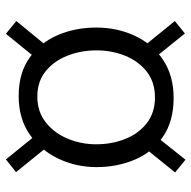

<svg xmlns="http://www.w3.org/2000/svg" viewBox="-19 -610 646 648"><g transform="rotate(-90 304.0 -286.0)"><path d="M297 -23Q219 -23 166.5 -59Q114 -95 89 -154.5Q64 -214 64 -283Q64 -352 92.5 -412Q121 -472 174.5 -509Q228 -546 304 -546Q382 -546 433.5 -509Q485 -472 510 -413Q535 -354 535 -284Q535 -214 507.5 -154.5Q480 -95 426.5 -59Q373 -23 297 -23ZM89 17 46 -18 142 -137 183 -101ZM515 15 415 -109 453 -147 557 -19ZM299 -86Q351 -86 386.5 -114Q422 -142 440 -187Q458 -232 458 -283Q458 -336 440 -381.5Q422 -427 387.5 -455Q353 -483 302 -483Q251 -483 215 -454.5Q179 -426 160 -380.5Q141 -335 141 -284Q141 -232 159 -186.5Q177 -141 212.5 -113.5Q248 -86 299 -86ZM145 -434 47 -555 90 -589 188 -468ZM458 -433 418 -471 514 -589 557 -554Z"/></g></svg>

Font: Yaldevi
Style: Regular
Weight: 400
Designer: Sol Matas, Rajitha Manaperi, Kosala Senevirathne
Foundry: Mooniak
Version: Version 1.100